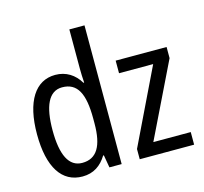

<svg xmlns="http://www.w3.org/2000/svg" viewBox="-109 -883 1080 1016"><g transform="rotate(-15 430.5 -375.0)"><path d="M222 10C283 10 325 -20 355 -69H359L371 0H438V-760H355V-543C355 -523 356 -494 358 -468H354C325 -517 279 -547 220 -547C111 -547 46 -448 46 -268C46 -86 110 10 222 10ZM835 0V-69H630L828 -476V-537H549V-468H736L537 -56V0ZM239 -60C166 -60 131 -132 131 -267C131 -399 165 -474 238 -474C322 -474 355 -408 355 -272V-246C355 -122 319 -60 239 -60Z"/></g></svg>

Font: Noto Sans Condensed
Style: Regular
Weight: 400
Width: 3
Designer: Monotype Design Team
Foundry: Monotype Imaging Inc.
Version: Version 2.013